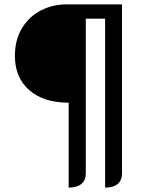

<svg xmlns="http://www.w3.org/2000/svg" viewBox="-20 -719 649 875"><path d="M293 -251Q179 -251 113.5 -308Q48 -365 48 -464Q48 -539 81 -592Q114 -645 167.5 -672Q221 -699 283 -699H536V71Q536 103 516 119.5Q496 136 459 136V-634H371V71Q371 103 350.5 119.5Q330 136 293 136Z"/></svg>

Font: K2D Light
Style: Regular
Weight: 300
Designer: Katatrad Aksorn Co.,Ltd.
Foundry: Cadson Demak Co.,Ltd.
Version: Version 1.000; ttfautohint (v1.6)